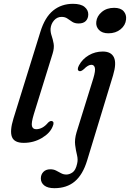

<svg xmlns="http://www.w3.org/2000/svg" viewBox="-20 -738 681 1006"><path d="M362.5 -718Q403.5 -718 423 -701.8Q442.5 -685.5 442.5 -663Q442.5 -641.5 429.8 -628.2Q417 -615 392 -615Q372 -615 358.8 -623.5Q345.5 -632 333.2 -640.8Q321 -649.5 302.5 -649.5Q279.5 -649.5 263.5 -631.5Q247.5 -613.5 245 -588.5Q244 -569.5 250.5 -550.8Q257 -532 261 -509.5Q265 -487 255.5 -456.5L157.5 -140.5Q143 -93 147.5 -77Q152 -61 169.5 -61Q203.5 -61 232 -95.5Q243.5 -106.5 252.5 -103.5Q266.5 -99 256 -75.5Q242 -40 199 -14.8Q156 10.5 104.5 10.5Q54.5 10.5 42.5 -20.8Q30.5 -52 50.5 -117L191.5 -571Q215 -647.5 258.5 -682.8Q302 -718 362.5 -718ZM548 -563.5Q515.5 -563.5 498.5 -581.2Q481.5 -599 484.5 -624Q487.5 -653.5 513.2 -675.2Q539 -697 578 -697Q612 -697 627.8 -679.2Q643.5 -661.5 640.5 -636Q637.5 -605.5 611.8 -584.5Q586 -563.5 548 -563.5ZM572.5 -343.5 436.5 103Q414 177 372 212.5Q330 248 265 248Q230 248 212 233.8Q194 219.5 194 197Q194 176.5 207.2 162.8Q220.5 149 243.5 149Q261 149 274 155.8Q287 162.5 299.8 169.5Q312.5 176.5 327.5 176.5Q344 176.5 360.2 165.2Q376.5 154 384 120Q389.5 98.5 383.5 74.8Q377.5 51 373.8 22Q370 -7 381 -44.5L469 -327.5Q481 -367.5 477 -383Q473 -398.5 459 -398.5Q450.5 -398.5 441 -393.2Q431.5 -388 418.5 -375Q403 -361.5 394 -366Q381.5 -372 394 -396Q412 -429 445.2 -448.5Q478.5 -468 518.5 -468Q562.5 -468 577 -437.2Q591.5 -406.5 572.5 -343.5Z"/></svg>

Font: Fraunces 9pt S000
Style: Italic
Weight: 400
Italic angle: -16°
Version: Version 1.000; ttfautohint (v1.8.3)